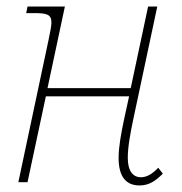

<svg xmlns="http://www.w3.org/2000/svg" viewBox="-20 -556 554 586"><path d="M406 10C435 10 455 -4 477 -26L463 -44C444 -24 427 -15 410 -15C386 -15 370 -34 370 -74C370 -108 378 -150 387 -193L460 -536H432L379 -287H125L178 -536H64L60 -516H81C122 -516 137 -513 137 -487C137 -476 133 -459 129 -438L36 0H64L120 -262H374L359 -193C349 -146 342 -107 342 -74C342 -15 366 10 406 10Z"/></svg>

Font: Noto Serif SemiCondensed Thin
Style: Italic
Weight: 100
Width: 4
Italic angle: -12°
Designer: Monotype Design Team
Foundry: Monotype Imaging Inc.
Version: Version 2.013